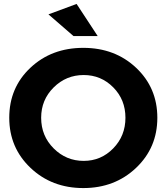

<svg xmlns="http://www.w3.org/2000/svg" viewBox="-20 -948 846 975"><path d="M27 -350Q27 -503 134.5 -604Q242 -705 403 -705Q564 -705 671.5 -603.5Q779 -502 779 -350Q779 -198 671 -95.5Q563 7 403 7Q243 7 135 -95.5Q27 -198 27 -350ZM189 -350Q189 -258 252.5 -194.5Q316 -131 405 -131Q493 -131 555 -194.5Q617 -258 617 -350Q617 -442 555 -504.5Q493 -567 405 -567Q316 -567 252.5 -504Q189 -441 189 -350ZM226 -875 369 -928 476 -765H353Z"/></svg>

Font: Trueno
Style: SBd
Weight: 600
Designer: Julieta Ulanovsky
Foundry: Julieta Ulanovsky
Version: Version 3.001b